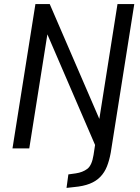

<svg xmlns="http://www.w3.org/2000/svg" viewBox="-20 -725 683 938"><path d="M305 193 314 127 350 122Q384 117 406.5 100Q429 83 437 32L451 -60L453 3L199 -586H216L123 0H41L153 -705H223L477 -117H461L554 -705H636L521 21Q514 59 502.5 88Q491 117 470.5 138.5Q450 160 418.5 172.5Q387 185 341 189Z"/></svg>

Font: Nunito Sans 10pt Condensed Medium
Style: Italic
Weight: 500
Width: 3
Italic angle: -9°
Designer: Vernon Adams
Foundry: Vernon Adams
Version: Version 3.101;gftools[0.9.27]